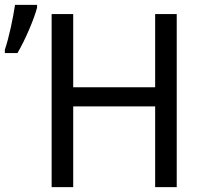

<svg xmlns="http://www.w3.org/2000/svg" viewBox="-37 -772 883 792"><path d="M-17 -553H35C68 -609 105 -697 116 -741V-752H25C17 -698 0 -616 -17 -567ZM692 0V-714H603V-412H265V-714H176V0H265V-333H603V0Z"/></svg>

Font: Noto Sans Thai
Style: Regular
Weight: 400
Designer: Monotype Design Team
Foundry: Monotype Imaging Inc.
Version: Version 1.901